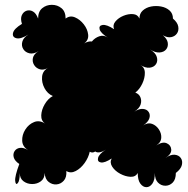

<svg xmlns="http://www.w3.org/2000/svg" viewBox="-20 -747 779 796"><path d="M60 -67Q41 -80 37 -94.5Q33 -109 40.5 -120.5Q48 -132 63 -134Q78 -136 97 -124Q73 -139 72 -163.5Q71 -188 85 -210Q99 -232 121.5 -241Q144 -250 168 -234Q150 -246 151 -269Q152 -292 165.5 -315Q179 -338 199 -349Q177 -358 164.5 -381.5Q152 -405 154.5 -429.5Q157 -454 181 -467Q162 -455 146 -459.5Q130 -464 121.5 -477.5Q113 -491 116.5 -507Q120 -523 140 -535Q119 -522 102 -526Q85 -530 76.5 -543.5Q68 -557 72.5 -574Q77 -591 98 -604Q66 -584 48 -588.5Q30 -593 34 -610.5Q38 -628 71 -648Q64 -670 70.5 -684Q77 -698 90 -702.5Q103 -707 116.5 -699.5Q130 -692 138 -670Q138 -699 155 -713Q172 -727 195 -727Q218 -727 235 -713Q252 -699 252 -670Q270 -684 291 -675Q312 -666 327.5 -646Q343 -626 345.5 -603.5Q348 -581 329 -567Q346 -577 361 -575Q373 -590 391.5 -596.5Q410 -603 427 -591Q397 -610 393 -625.5Q389 -641 405.5 -643.5Q422 -646 453 -626Q446 -643 458.5 -658Q471 -673 491.5 -681.5Q512 -690 531.5 -688.5Q551 -687 558 -670Q558 -691 572 -703.5Q586 -716 606.5 -720Q627 -724 648 -720Q669 -716 683 -703.5Q697 -691 697 -670Q716 -654 719 -637Q722 -620 713.5 -608Q705 -596 689.5 -593Q674 -590 655 -601Q673 -586 675.5 -570Q678 -554 669 -542.5Q660 -531 642 -529.5Q624 -528 602 -542Q625 -528 630 -511Q635 -494 627 -481.5Q619 -469 601.5 -466.5Q584 -464 561 -478Q580 -468 580.5 -446Q581 -424 570 -400.5Q559 -377 541 -363Q556 -358 562 -344Q568 -330 563 -314Q558 -298 537 -284Q557 -297 573 -295.5Q589 -294 596.5 -282.5Q604 -271 599 -256Q594 -241 574 -227Q593 -240 610.5 -233.5Q628 -227 639 -210Q650 -193 648.5 -174.5Q647 -156 628 -144Q654 -161 671.5 -153Q689 -145 690 -126.5Q691 -108 666 -92Q687 -107 704 -105.5Q721 -104 729.5 -92Q738 -80 734 -63Q730 -46 709 -30Q709 -3 696 10Q683 23 665.5 23Q648 23 635 10Q622 -3 622 -30Q622 0 611.5 14.5Q601 29 587 29Q573 29 562 14.5Q551 0 551 -30Q542 -13 521 -14Q500 -15 478.5 -26.5Q457 -38 445.5 -55.5Q434 -73 443 -90Q414 -71 398.5 -73.5Q383 -76 386.5 -92Q390 -108 419 -127Q404 -117 392.5 -115.5Q381 -114 375 -119Q363 -111 352 -118Q347 -94 331 -71.5Q315 -49 294 -38Q273 -27 255 -38Q257 -12 244.5 2Q232 16 214.5 17.5Q197 19 182 7.5Q167 -4 165 -30Q165 -7 149.5 4.5Q134 16 113.5 16Q93 16 77.5 4.5Q62 -7 62 -30Q62 3 53.5 12.5Q45 22 43 3Q41 -16 60 -67Z"/></svg>

Font: Rubik Bubbles
Style: Regular
Weight: 400
Designer: Hubert and Fischer, NaN
Foundry: Hubert and Fischer, NaN
Version: Version 2.200